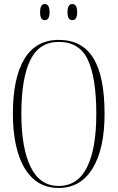

<svg xmlns="http://www.w3.org/2000/svg" viewBox="-20 -923 584 953"><path d="M271 10Q195 10 144.5 -36Q94 -82 69 -165Q44 -248 44 -359Q44 -536 101 -630.5Q158 -725 272 -725Q387 -725 443 -635Q499 -545 499 -358Q499 -184 439.5 -87Q380 10 271 10ZM271 0Q365 0 411.5 -92Q458 -184 458 -358Q458 -535 416.5 -625Q375 -715 272 -715Q175 -715 130.5 -625Q86 -535 86 -358Q86 -189 132 -94.5Q178 0 271 0ZM339 -823Q315 -823 315 -862Q315 -903 339 -903Q363 -903 363 -862Q363 -823 339 -823ZM202 -823Q179 -823 179 -862Q179 -903 202 -903Q226 -903 226 -862Q226 -823 202 -823Z"/></svg>

Font: Noto Serif Display ExtraCondensed ExtraLight
Style: Regular
Weight: 200
Width: 2
Designer: Monotype Design Team
Foundry: Monotype Imaging Inc.
Version: Version 2.009